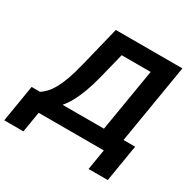

<svg xmlns="http://www.w3.org/2000/svg" viewBox="-226 -919 1269 1266"><g transform="rotate(30 409.0 -286.0)"><path d="M-36.6 156.2 9.8 -124.5H74.7Q95.7 -138.7 115.5 -159.7Q135.3 -180.7 154.1 -214.1Q172.9 -247.6 191.2 -297.6Q209.5 -347.7 227.1 -419.9L302.7 -727.5H809.6L709.5 -124.5H797.9L751.5 156.2H605.5L631.3 0H135.3L109.4 156.2ZM245.1 -124.5H560.5L640.1 -602.5H419.4L374 -419.9Q356.4 -348.1 335.7 -291.5Q314.9 -234.9 292.2 -193.4Q269.5 -151.9 245.1 -124.5Z"/></g></svg>

Font: Inter 18pt
Style: Bold Italic
Weight: 700
Italic angle: -9.3988°
Designer: Rasmus Andersson
Foundry: rsms
Version: Version 4.001;git-66647c0bb